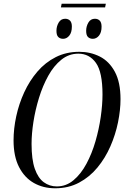

<svg xmlns="http://www.w3.org/2000/svg" viewBox="-20 -1003 683 1034"><path d="M550 -983 546 -963H308L312 -983ZM480 -794Q464 -794 454 -803.5Q444 -813 444 -837Q444 -861 456 -881.5Q468 -902 491 -902Q507 -902 517 -892Q527 -882 527 -859Q527 -828 513 -811Q499 -794 480 -794ZM320 -794Q304 -794 294 -803.5Q284 -813 284 -837Q284 -861 296 -881.5Q308 -902 331 -902Q347 -902 357 -892Q367 -882 367 -860Q367 -828 353 -811Q339 -794 320 -794ZM277 11Q213 11 162.5 -17.5Q112 -46 82.5 -103.5Q53 -161 53 -247Q53 -310 67.5 -377Q82 -444 110.5 -506Q139 -568 181.5 -617.5Q224 -667 280.5 -695.5Q337 -724 407 -724Q467 -724 517.5 -698.5Q568 -673 598.5 -616.5Q629 -560 629 -469Q629 -410 615.5 -344Q602 -278 574.5 -215Q547 -152 505 -101Q463 -50 406 -19.5Q349 11 277 11ZM286 1Q336 1 376 -32.5Q416 -66 445.5 -121Q475 -176 494 -241.5Q513 -307 522.5 -373Q532 -439 532 -494Q532 -615 496.5 -664.5Q461 -714 402 -714Q351 -714 310.5 -681.5Q270 -649 240 -595Q210 -541 190 -476Q170 -411 160 -346.5Q150 -282 150 -228Q150 -144 167.5 -94Q185 -44 216 -21.5Q247 1 286 1Z"/></svg>

Font: Noto Serif Display Condensed
Style: Italic
Weight: 400
Width: 3
Italic angle: -12°
Designer: Monotype Design Team
Foundry: Monotype Imaging Inc.
Version: Version 2.009